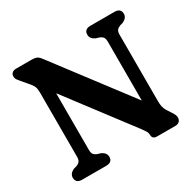

<svg xmlns="http://www.w3.org/2000/svg" viewBox="-151 -870 1062 1040"><g transform="rotate(-30 379.5 -350.0)"><path d="M268.5 -34.5Q268.5 0 229 0H79.5Q40 0 40 -34.5Q40 -59.5 69 -73.5L88.5 -79Q103 -84.5 110 -93.8Q117 -103 117 -122V-522Q117 -546 112 -558.8Q107 -571.5 96.5 -584L56.5 -631Q46.5 -642.5 41 -650.8Q35.5 -659 35.5 -670.5Q35.5 -684 44.8 -692Q54 -700 69.5 -700H166.5Q185 -700 196.8 -695.5Q208.5 -691 221.5 -673.5L573 -210V-578Q573 -597 566.2 -606Q559.5 -615 544 -621L525 -626.5Q495.5 -640.5 495.5 -665.5Q495.5 -700 535 -700H684.5Q724 -700 724 -665.5Q724 -640.5 694.5 -626.5L675.5 -621Q660 -615 653.5 -606.2Q647 -597.5 647 -578V-161Q647 -124 662 -100L681 -71Q690 -57 693.2 -49.2Q696.5 -41.5 696.5 -32.5Q696.5 -18 687.2 -9Q678 0 662 0H548Q518.5 0 518.5 -26.5Q518.5 -38 513.2 -47.5Q508 -57 491.5 -79.5L191 -476V-122Q191 -102.5 197.8 -93.8Q204.5 -85 220 -79L239 -73.5Q268.5 -59.5 268.5 -34.5Z"/></g></svg>

Font: Fraunces 72pt SuperSoft SemiBold
Style: Regular
Weight: 600
Version: Version 1.000;[b76b70a41]